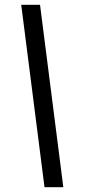

<svg xmlns="http://www.w3.org/2000/svg" viewBox="-20 -720 400 796"><path d="M164.5 56 68 -700H146L242.5 56Z"/></svg>

Font: Urbanist
Style: Italic
Weight: 400
Italic angle: -8°
Designer: Corey Hu
Foundry: Corey Hu
Version: Version 1.330; ttfautohint (v1.8.4.7-5d5b)